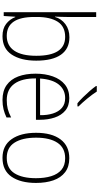

<svg xmlns="http://www.w3.org/2000/svg" viewBox="361 -1166 815 1578"><g transform="rotate(90 769.0 -377.5)"><path d="M120 -520Q120 -497 119 -469.5Q118 -442 117 -422H120Q135 -474 179 -507Q223 -540 287 -540Q381 -540 430 -470.5Q479 -401 479 -267Q479 -141 429 -65.5Q379 10 278 10Q216 10 177.5 -19.5Q139 -49 121 -95H118L112 0H81V-760H120ZM284 -505Q198 -505 159 -443.5Q120 -382 120 -274V-251Q120 -25 275 -25Q355 -25 397 -86.5Q439 -148 439 -268Q439 -505 284 -505Z M787 -539Q850 -539 889 -506.5Q928 -474 946.5 -419Q965 -364 965 -297V-265H625Q624 -149 669.5 -87Q715 -25 803 -25Q843 -25 875 -33Q907 -41 946 -61V-23Q913 -7 878.5 1.5Q844 10 802 10Q728 10 680 -24Q632 -58 609 -119Q586 -180 586 -262Q586 -341 608.5 -404Q631 -467 675.5 -503Q720 -539 787 -539ZM787 -505Q718 -505 675.5 -453Q633 -401 626 -299H927Q928 -358 913 -405Q898 -452 867 -478.5Q836 -505 787 -505ZM733 -765Q755 -730 790 -687.5Q825 -645 855 -615V-606H829Q805 -626 778.5 -653Q752 -680 728 -707.5Q704 -735 688 -758V-765Z M1484 -265Q1484 -139 1433 -64.5Q1382 10 1278 10Q1177 10 1124.5 -64.5Q1072 -139 1072 -266Q1072 -395 1126 -467Q1180 -539 1281 -539Q1351 -539 1396 -504.5Q1441 -470 1462.5 -408.5Q1484 -347 1484 -265ZM1112 -266Q1112 -154 1152.5 -89.5Q1193 -25 1278 -25Q1365 -25 1405 -89Q1445 -153 1445 -265Q1445 -336 1428.5 -390Q1412 -444 1376 -474.5Q1340 -505 1281 -505Q1196 -505 1154 -442Q1112 -379 1112 -266Z"/></g></svg>

Font: Noto Sans Arabic UI SmCn XLt
Style: Regular
Weight: 200
Width: 4
Designer: Monotype Design Team, Nadine Chahine and Nizar Qandah
Foundry: Monotype Imaging Inc.
Version: Version 2.010; ttfautohint (v1.8.4.7-5d5b)